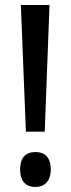

<svg xmlns="http://www.w3.org/2000/svg" viewBox="-20 -734 281 764"><path d="M158 -210 177 -714H63L83 -210ZM60 -60C60 -14 82 10 121 10C157 10 182 -13 182 -60C182 -107 159 -129 121 -129C81 -129 60 -105 60 -60Z"/></svg>

Font: Noto Sans Armenian ExtraCondensed Medium
Style: Regular
Weight: 500
Width: 2
Designer: Monotype Design Team
Foundry: Monotype Imaging Inc.
Version: Version 2.008